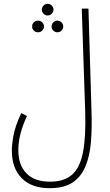

<svg xmlns="http://www.w3.org/2000/svg" viewBox="-20 -755 574 1005"><path d="M42 33Q42 0 51 -48Q60 -96 91 -163L121 -148Q99 -100 87.5 -56Q76 -12 76 31Q76 109 118.5 152.5Q161 196 242 196Q315 196 356.5 160Q398 124 414 44Q430 -36 426 -169L408 -710H443L459 -171Q462 -85 456 -12Q450 61 427.5 115.5Q405 170 360 200Q315 230 240 230Q145 230 93.5 177.5Q42 125 42 33ZM229 -674Q217 -674 208 -683Q199 -692 199 -705Q199 -717 208 -726Q217 -735 229 -735Q242 -735 251 -726Q260 -717 260 -705Q260 -692 251 -683Q242 -674 229 -674ZM179 -586Q166 -586 157 -595Q148 -604 148 -616Q148 -629 157 -638Q166 -647 179 -647Q192 -647 201 -638Q210 -629 210 -616Q210 -604 201 -595Q192 -586 179 -586ZM280 -586Q268 -586 259 -595Q250 -604 250 -616Q250 -629 259 -638Q268 -647 280 -647Q293 -647 302 -638Q311 -629 311 -616Q311 -604 302 -595Q293 -586 280 -586Z"/></svg>

Font: Noto Sans Arabic UI XCn XLt
Style: Regular
Weight: 200
Width: 2
Designer: Monotype Design Team, Nadine Chahine and Nizar Qandah
Foundry: Monotype Imaging Inc.
Version: Version 2.010; ttfautohint (v1.8.4.7-5d5b)